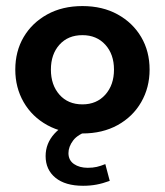

<svg xmlns="http://www.w3.org/2000/svg" viewBox="-20 -430 544 633"><path d="M251.7 10Q185.5 10 135.6 -17.6Q85.7 -45.2 58 -93.2Q30.4 -141.2 30.4 -200.5Q30.4 -260.8 58 -307.8Q85.7 -354.8 135.6 -382.4Q185.6 -410 251.8 -410Q318.1 -410 368 -382.4Q417.9 -354.8 445.5 -307.8Q473.2 -260.8 473.2 -200.5Q473.2 -141.2 445.5 -93.2Q417.9 -45.2 367.9 -17.6Q318 10 251.7 10ZM251.8 -85.9Q298.6 -85.9 327.2 -117.9Q355.8 -149.9 355.8 -200.5Q355.8 -251.1 327.2 -282.6Q298.5 -314.1 251.8 -314.1Q204.2 -314.1 176 -282.6Q147.8 -251.1 147.8 -200.5Q147.8 -149.9 176 -117.9Q204.2 -85.9 251.8 -85.9ZM253.9 182.5Q195.2 182.5 162.8 156Q130.4 129.4 130.4 84.6Q130.4 42.9 159.4 10.8Q188.5 -21.2 239.2 -37.2L276.2 0Q236.9 12.2 221.3 32.9Q205.7 53.6 205.7 74.8Q205.7 98.3 223.9 110.8Q242 123.2 269.2 123.2Q286 123.2 299 120.2Q312 117.2 327.2 111L341.8 166.3Q318.7 174.8 298.2 178.6Q277.7 182.5 253.9 182.5Z"/></svg>

Font: Rokkitt SemiBold
Style: Regular
Weight: 600
Designer: Vernon Adams
Foundry: Vernon Adams
Version: Version 3.103